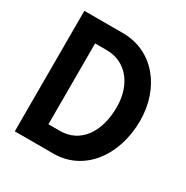

<svg xmlns="http://www.w3.org/2000/svg" viewBox="-163 -846 949 981"><g transform="rotate(30 311.0 -355.5)"><path d="M445.8 -367.2C445.8 -215.8 372.1 -117.2 254.9 -117.2H187V-594.2H254.9C372.1 -594.2 445.8 -498 445.8 -367.2ZM584 -367.2C584 -557.1 464.8 -710.9 284.2 -710.9H56.2V0H284.2C461.9 0 584 -157.7 584 -367.2Z"/></g></svg>

Font: Tuffy
Style: Bold
Weight: 700
Designer: Thatcher Ulrich, Karoly Barta, Michael Everson
Version: Version 001.270